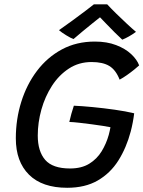

<svg xmlns="http://www.w3.org/2000/svg" viewBox="-20 -866 680 910"><path d="M298.5 24Q180 24 117.5 -38Q55 -100 55 -210.5Q55 -301 80.8 -383.2Q106.5 -465.5 155.2 -530Q204 -594.5 273.2 -631.8Q342.5 -669 429.5 -669Q487 -669 530.5 -652.2Q574 -635.5 601.8 -609.5Q629.5 -583.5 639.5 -556Q631.5 -548.5 615.8 -535.8Q600 -523 581.5 -510Q563 -497 547 -488.5Q529 -534.5 498.2 -553.2Q467.5 -572 414 -572Q354 -572 306.8 -541.2Q259.5 -510.5 226.5 -459.5Q193.5 -408.5 176.2 -346.8Q159 -285 159 -223.5Q159 -149 194.2 -108.2Q229.5 -67.5 312 -67.5Q366.5 -67.5 403 -90Q439.5 -112.5 461.8 -149Q484 -185.5 495.5 -227Q498 -236 500 -245.5Q502 -255 503.5 -263Q493 -265.5 468.8 -269.2Q444.5 -273 414.2 -277Q384 -281 355.5 -284.2Q327 -287.5 308.5 -288Q311.5 -302 318.2 -326.5Q325 -351 330 -365Q367 -363.5 419 -358.5Q471 -353.5 524 -346Q577 -338.5 616 -329Q610.5 -284.5 599.5 -242.5Q579 -165.5 541 -105.2Q503 -45 443.2 -10.5Q383.5 24 298.5 24ZM488 -845.5Q507 -825 532 -800.5Q557 -776 581.8 -753Q606.5 -730 624.5 -715Q607.5 -702.5 590.5 -693Q573.5 -683.5 559.5 -678Q545 -691 524.2 -711.8Q503.5 -732.5 484 -752.8Q464.5 -773 454 -784Q442.5 -775 419.8 -756.8Q397 -738.5 372 -717.8Q347 -697 328.5 -681Q316 -685 293.8 -698.8Q271.5 -712.5 259.5 -723Q289 -743.5 323.8 -769Q358.5 -794.5 387 -816Q415.5 -837.5 425 -845.5Q434 -845.5 455.2 -845.5Q476.5 -845.5 488 -845.5Z"/></svg>

Font: Grandstander
Style: Italic
Weight: 400
Italic angle: -15°
Designer: Tyler Finck
Foundry: Etcetera Type Co
Version: Version 1.200; ttfautohint (v1.8.3)